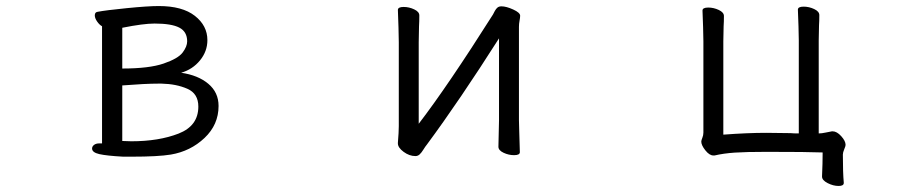

<svg xmlns="http://www.w3.org/2000/svg" viewBox="-20 -504 3040 636"><path d="M285 -12Q285 -19 291.5 -24Q298 -29 309 -29H318V-417Q309 -422 301.5 -433Q294 -444 294 -453Q294 -464 304 -465Q330 -470 400 -477Q470 -484 506 -484Q584 -484 625.5 -451.5Q667 -419 667 -371Q667 -334 642.5 -304Q618 -274 580 -263Q636 -255 670 -226.5Q704 -198 704 -153Q704 -91 657.5 -47Q611 -3 546 8Q504 15 416 15H388Q333 12 309 6.5Q285 1 285 -12ZM600 -367Q600 -399 574 -412.5Q548 -426 492 -426Q455 -426 385 -412V-277Q474 -277 522 -293.5Q570 -310 585 -330Q600 -350 600 -367ZM385 -221V-37L415 -36Q506 -36 571.5 -61.5Q637 -87 637 -151Q637 -194 600.5 -210Q564 -226 515 -227H505Q461 -227 385 -221Z M1394 -25Q1389 -19 1382.5 -8.5Q1376 2 1370 7.5Q1364 13 1356 13Q1336 13 1317 -1Q1298 -15 1298 -29V-31Q1301 -67 1301 -86V-364L1300 -413L1298 -471Q1298 -481 1317 -481Q1335 -481 1352 -473Q1369 -465 1369 -453Q1369 -432 1368 -417L1367 -364V-94Q1463 -219 1613 -456Q1615 -460 1619 -467.5Q1623 -475 1628 -479Q1633 -483 1641 -483Q1657 -483 1680 -472.5Q1703 -462 1703 -452Q1703 -446 1701 -435.5Q1699 -425 1699 -415V-106L1700 -68L1702 0Q1702 10 1683 10Q1665 10 1648 2Q1631 -6 1631 -18L1633 -106V-377Q1502 -171 1394 -25Z M2758 112Q2740 112 2721.5 102.5Q2703 93 2703 81V80Q2705 36 2705 1Q2657 -1 2519 -1Q2451 -1 2414 1.5Q2377 4 2347 11H2343Q2330 11 2316.5 -6Q2303 -23 2303 -35Q2303 -39 2306.5 -47.5Q2310 -56 2310 -65V-367L2309 -414L2307 -469Q2307 -479 2326 -479Q2344 -479 2361 -471Q2378 -463 2378 -451Q2378 -431 2377 -417L2376 -367V-58Q2456 -64 2518 -64L2599 -63Q2607 -62 2626 -62V-370L2625 -417L2623 -472Q2623 -482 2642 -482Q2660 -482 2677 -474Q2694 -466 2694 -454Q2694 -434 2693 -420L2692 -370V-62Q2702 -62 2715.5 -65Q2729 -68 2736 -69H2738Q2752 -69 2766.5 -53Q2781 -37 2781 -24Q2781 -20 2776.5 -9.5Q2772 1 2772 8Q2772 68 2775 101V102Q2775 112 2758 112Z"/></svg>

Font: Fusion Kai T
Style: Regular
Weight: 400
Designer: Fontworks Inc.
Version: Version 24.134;May 13, 2024